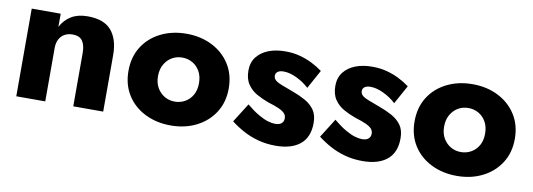

<svg xmlns="http://www.w3.org/2000/svg" viewBox="-45 -722 2756 992"><g transform="rotate(10 1332.5 -226.0)"><path d="M358 -280V0H515V-296Q515 -379 476 -425Q437 -471 351 -471Q300 -471 265.5 -450Q231 -429 211 -391V-460H59V0H211V-280Q211 -307 221 -326Q231 -345 249 -355Q267 -365 291 -365Q327 -365 342.5 -343Q358 -321 358 -280Z M607 -230Q607 -158 641 -104Q675 -50 735 -20Q795 10 870 10Q945 10 1004.5 -20Q1064 -50 1098.5 -104Q1133 -158 1133 -230Q1133 -303 1098.5 -357Q1064 -411 1004.5 -441Q945 -471 870 -471Q795 -471 735 -441Q675 -411 641 -357Q607 -303 607 -230ZM762 -230Q762 -266 777 -292Q792 -318 816 -332Q840 -346 870 -346Q899 -346 923.5 -332Q948 -318 962.5 -292Q977 -266 977 -230Q977 -194 962.5 -168.5Q948 -143 923.5 -129Q899 -115 870 -115Q840 -115 816 -129Q792 -143 777 -168.5Q762 -194 762 -230Z M1248 -167 1185 -67Q1216 -43 1252 -23.5Q1288 -4 1330.5 7.5Q1373 19 1422 19Q1505 19 1550.5 -18.5Q1596 -56 1596 -130Q1596 -173 1577.5 -199Q1559 -225 1528.5 -242Q1498 -259 1462 -272Q1428 -285 1404.5 -293.5Q1381 -302 1368.5 -312Q1356 -322 1356 -337Q1356 -350 1366.5 -358Q1377 -366 1398 -366Q1429 -366 1466 -348.5Q1503 -331 1532 -304L1586 -402Q1559 -422 1528.5 -437Q1498 -452 1463.5 -461Q1429 -470 1389 -470Q1339 -470 1300.5 -455Q1262 -440 1239.5 -411Q1217 -382 1217 -340Q1217 -296 1236 -268Q1255 -240 1284.5 -223.5Q1314 -207 1347 -195Q1384 -184 1405.5 -174Q1427 -164 1436 -153.5Q1445 -143 1445 -128Q1445 -112 1434 -102Q1423 -92 1400 -92Q1384 -92 1362 -98.5Q1340 -105 1311.5 -121.5Q1283 -138 1248 -167Z M1704 -167 1641 -67Q1672 -43 1708 -23.5Q1744 -4 1786.5 7.5Q1829 19 1878 19Q1961 19 2006.5 -18.5Q2052 -56 2052 -130Q2052 -173 2033.5 -199Q2015 -225 1984.5 -242Q1954 -259 1918 -272Q1884 -285 1860.5 -293.5Q1837 -302 1824.5 -312Q1812 -322 1812 -337Q1812 -350 1822.5 -358Q1833 -366 1854 -366Q1885 -366 1922 -348.5Q1959 -331 1988 -304L2042 -402Q2015 -422 1984.5 -437Q1954 -452 1919.5 -461Q1885 -470 1845 -470Q1795 -470 1756.5 -455Q1718 -440 1695.5 -411Q1673 -382 1673 -340Q1673 -296 1692 -268Q1711 -240 1740.5 -223.5Q1770 -207 1803 -195Q1840 -184 1861.5 -174Q1883 -164 1892 -153.5Q1901 -143 1901 -128Q1901 -112 1890 -102Q1879 -92 1856 -92Q1840 -92 1818 -98.5Q1796 -105 1767.5 -121.5Q1739 -138 1704 -167Z M2108 -230Q2108 -158 2142 -104Q2176 -50 2236 -20Q2296 10 2371 10Q2446 10 2505.5 -20Q2565 -50 2599.5 -104Q2634 -158 2634 -230Q2634 -303 2599.5 -357Q2565 -411 2505.5 -441Q2446 -471 2371 -471Q2296 -471 2236 -441Q2176 -411 2142 -357Q2108 -303 2108 -230ZM2263 -230Q2263 -266 2278 -292Q2293 -318 2317 -332Q2341 -346 2371 -346Q2400 -346 2424.5 -332Q2449 -318 2463.5 -292Q2478 -266 2478 -230Q2478 -194 2463.5 -168.5Q2449 -143 2424.5 -129Q2400 -115 2371 -115Q2341 -115 2317 -129Q2293 -143 2278 -168.5Q2263 -194 2263 -230Z"/></g></svg>

Font: Jost
Style: Bold
Weight: 700
Version: Version 3.710